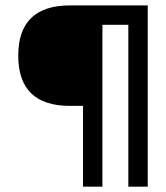

<svg xmlns="http://www.w3.org/2000/svg" viewBox="-20 -704 626 724"><path d="M537.1 0Q518.6 0 463.9 0Q463.9 -152.3 463.9 -610.4Q439.5 -610.4 366.2 -610.4Q366.2 -458 366.2 0Q347.7 0 293 0Q293 -76.2 293 -304.7Q280.3 -304.7 244.1 -304.7Q48.8 -304.7 48.8 -494.1Q48.8 -683.6 244.1 -683.6Q341.8 -683.6 537.1 -683.6Q537.1 -512.7 537.1 0Z"/></svg>

Font: ZAANS 2018
Style: Regular
Weight: 400
Designer: Counter Creatives
Version: Version 1.0 - 24-01-18